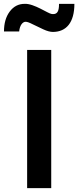

<svg xmlns="http://www.w3.org/2000/svg" viewBox="-81 -968 402 988"><path d="M191.9 -803.7C260.3 -804.2 301.8 -852.1 301.8 -948.2H222.7C223.1 -907.2 211.9 -895.5 192.4 -895.5C190.9 -895.5 187 -896 185.1 -896C167 -897.5 94.2 -950.7 45.9 -948.2C14.2 -948.2 -11.2 -935.1 -31.2 -908.2C-50.8 -881.8 -60.5 -847.7 -60.5 -806.2H17.6C21 -839.8 36.6 -856 50.8 -856C58.6 -856 70.8 -851.6 87.9 -842.8C105 -834.5 123 -825.7 142.1 -816.9C161.1 -808.1 177.7 -803.7 191.4 -803.7H191.9ZM182.6 0V-710.9H58.6V0Z"/></svg>

Font: Ride
Style: Bold
Weight: 700
Version: Version 3.000